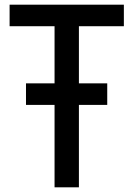

<svg xmlns="http://www.w3.org/2000/svg" viewBox="-20 -800 570 820"><path d="M317 -444H438V-352H317V0H213V-352H91V-444H213V-688H21V-780H509V-688H317Z"/></svg>

Font: Coupeur_Texte
Style: Regular
Weight: 400
Designer: Léa Rolland
Version: Version 1.000;PS 001.000;hotconv 1.0.88;makeotf.lib2.5.64775